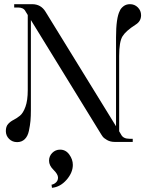

<svg xmlns="http://www.w3.org/2000/svg" viewBox="-20 -680 702 920"><path d="M229 220 227 205Q239 203 248.5 194Q258 185 258 171Q258 155 236.5 134Q215 113 215 90Q215 68 230.5 52.5Q246 37 268 37Q295 37 312 60.5Q329 84 329 110Q329 147 299 181.5Q269 216 229 220ZM603 -660Q625 -660 640.5 -644.5Q656 -629 656 -607Q656 -578 630 -562Q583 -532 567 -506Q551 -480 551 -412V-51L561 -34Q571 -15 601 -15H616V0H529Q509 0 493 -9Q477 -18 471 -27L465 -36L128 -584V-152Q128 -122 126 -100.5Q124 -79 118.5 -53Q113 -27 98.5 -13Q84 1 62 1Q39 1 23.5 -14.5Q8 -30 8 -52Q8 -74 19 -86Q30 -98 45 -105.5Q60 -113 75.5 -125.5Q91 -138 102 -168.5Q113 -199 113 -248V-608L102 -626Q93 -644 67 -644H63H48V-660H134Q176 -660 198 -624L536 -75V-501Q536 -594 554 -628Q558 -639 571 -649.5Q584 -660 603 -660Z"/></svg>

Font: kawoszeh
Style: Medium
Weight: 500
Version: Version 000.030